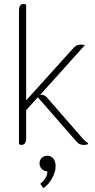

<svg xmlns="http://www.w3.org/2000/svg" viewBox="-20 -744 488 991"><path d="M434 -6V0Q425 4 413 4Q389 4 376 -12L175 -242L115 -175V-31Q115 4 91 4Q85 4 78 0V-689Q78 -724 102 -724Q108 -724 115 -720V-226L359 -496Q374 -514 398 -514Q408 -514 418 -511L187 -254Q189 -255 195 -255Q213 -255 231 -231L399 -38Q422 -11 434 -6ZM188 205Q204 192 215 174Q226 156 224 140Q207 140 195.5 128Q184 116 184 99Q184 82 195.5 71Q207 60 224 60Q243 60 255 74Q267 88 267 115Q267 143 249 176Q231 209 204 227Z"/></svg>

Font: Thasadith
Style: Regular
Weight: 400
Designer: Cadson Demak Co.,Ltd.
Foundry: Cadson Demak Co.,Ltd.
Version: Version 1.000; ttfautohint (v1.6)